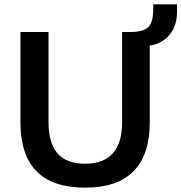

<svg xmlns="http://www.w3.org/2000/svg" viewBox="-20 -852 833 882"><path d="M372 10Q221 10 147.5 -65.5Q74 -141 74 -289V-705H203V-290Q203 -196 243.5 -148Q284 -100 372 -100Q456 -100 498.5 -148Q541 -196 541 -290V-705H668V-289Q668 -141 593.5 -65.5Q519 10 372 10ZM657 -641 586 -686V-705Q622 -706 643.5 -715.5Q665 -725 674.5 -748Q684 -771 684 -811V-832H793V-795Q793 -752 776.5 -719Q760 -686 729.5 -665.5Q699 -645 657 -641Z"/></svg>

Font: Mulish ExtraLight
Style: Regular
Weight: 200
Designer: Vernon Adams
Foundry: Vernon Adams
Version: Version 3.603